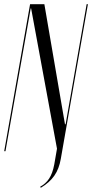

<svg xmlns="http://www.w3.org/2000/svg" viewBox="-35 -719 438 913"><path d="M277 -128H274L176 -699H108L-15 0H-9L111 -679H113L236 -12L223 63C212 122 190 150 156 169L159 174C215 140 243 100 254 37L383 -699H377Z"/></svg>

Font: Moniqa Ita Display
Style: Italic
Weight: 400
Italic angle: -10°
Designer: Rajesh Rajput
Foundry: Rajesh Rajput
Version: Version 1.000